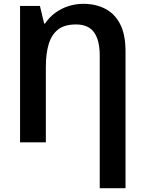

<svg xmlns="http://www.w3.org/2000/svg" viewBox="-20 -745 758 1005"><path d="M416 -725Q481 -725 531 -699Q581 -673 609 -618.5Q637 -564 637 -477V240H502V-454Q502 -535 472 -576Q442 -617 378 -617Q318 -617 284 -590.5Q250 -564 235 -514.5Q220 -465 220 -395V0H85V-714H189L211 -622H216Q238 -655 269.5 -678Q301 -701 338.5 -713Q376 -725 416 -725Z"/></svg>

Font: Noto Sans Display SemiBold
Style: Regular
Weight: 600
Designer: Monotype Design Team
Foundry: Monotype Imaging Inc.
Version: Version 2.003